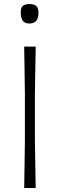

<svg xmlns="http://www.w3.org/2000/svg" viewBox="-20 -948 302 968"><path d="M102 0Q103 -60 103.8 -115.8Q104.5 -171.5 105.5 -237V-475Q104.5 -541 103.8 -596.8Q103 -652.5 102 -713H160Q159 -652.5 158 -596.8Q157 -541 156 -475V-237Q157 -171.5 158 -116Q159 -60.5 160 0ZM128.5 -829.5Q105.5 -829.5 95 -843Q84.5 -856.5 84.5 -887Q84.5 -909 95 -918.2Q105.5 -927.5 129.5 -927.5Q153 -927.5 163.5 -917.2Q174 -907 174 -883.5Q174 -829.5 128.5 -829.5Z"/></svg>

Font: Commissioner Loud ExtraLight
Style: Regular
Weight: 200
Designer: Kostas Bartsokas
Foundry: Kostas Bartsokas
Version: Version 1.000; ttfautohint (v1.8.3)